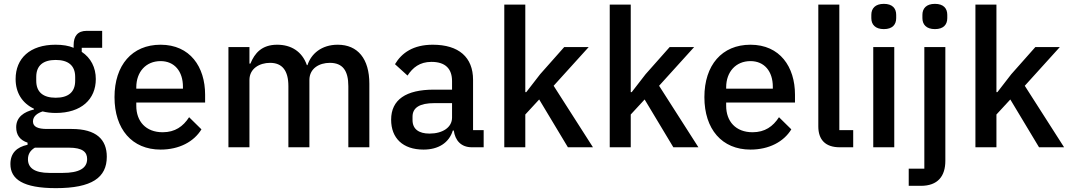

<svg xmlns="http://www.w3.org/2000/svg" viewBox="-20 -764 5549 996"><path d="M534 49C534 -40 480 -95 352 -95H224C177 -95 151 -106 151 -134C151 -161 174 -177 201 -186C221 -181 244 -178 269 -178C402 -178 477 -249 477 -354C477 -414 451 -464 404 -495V-516H510V-604H430C383 -604 362 -577 362 -530V-516C336 -527 305 -532 268 -532C135 -532 61 -461 61 -354C61 -283 95 -229 156 -200V-196C105 -184 64 -157 64 -104C64 -63 84 -37 123 -24V-13C67 -1 34 30 34 87C34 166 100 212 270 212C457 212 534 157 534 49ZM432 61C432 109 390 133 305 133H237C156 133 125 105 125 62C125 36 137 16 161 2H337C409 2 432 25 432 61ZM269 -257C205 -257 168 -285 168 -345V-365C168 -425 205 -453 269 -453C333 -453 370 -425 370 -365V-345C370 -285 333 -257 269 -257Z M813 12C910 12 986 -29 1025 -93L961 -156C930 -108 888 -78 824 -78C736 -78 687 -135 687 -215V-232H1044V-273C1044 -417 966 -532 813 -532C665 -532 574 -426 574 -260C574 -94 665 12 813 12ZM813 -447C885 -447 929 -394 929 -314V-304H687V-311C687 -391 737 -447 813 -447Z M1274 0V-349C1274 -409 1327 -438 1381 -438C1444 -438 1476 -398 1476 -317V0H1585V-349C1585 -409 1636 -438 1691 -438C1758 -438 1787 -397 1787 -317V0H1896V-330C1896 -459 1836 -532 1732 -532C1648 -532 1594 -485 1575 -426H1572C1547 -498 1489 -532 1418 -532C1338 -532 1301 -488 1279 -434H1274V-520H1165V0Z M2489 0V-89H2434V-350C2434 -467 2360 -532 2225 -532C2124 -532 2064 -490 2029 -431L2094 -372C2121 -413 2157 -443 2218 -443C2291 -443 2325 -407 2325 -343V-299H2231C2086 -299 2009 -247 2009 -143C2009 -48 2069 12 2177 12C2253 12 2309 -22 2329 -87H2334C2341 -36 2371 0 2428 0ZM2208 -71C2153 -71 2120 -94 2120 -141V-159C2120 -206 2158 -229 2233 -229H2325V-154C2325 -103 2276 -71 2208 -71Z M2596 0H2705V-170L2777 -248L2926 0H3056L2852 -319L3034 -520H2907L2782 -379L2710 -286H2705V-740H2596Z M3143 0H3252V-170L3324 -248L3473 0H3603L3399 -319L3581 -520H3454L3329 -379L3257 -286H3252V-740H3143Z M3873 12C3970 12 4046 -29 4085 -93L4021 -156C3990 -108 3948 -78 3884 -78C3796 -78 3747 -135 3747 -215V-232H4104V-273C4104 -417 4026 -532 3873 -532C3725 -532 3634 -426 3634 -260C3634 -94 3725 12 3873 12ZM3873 -447C3945 -447 3989 -394 3989 -314V-304H3747V-311C3747 -391 3797 -447 3873 -447Z M4406 0V-89H4334V-740H4225V-108C4225 -40 4261 0 4336 0Z M4565 -613C4610 -613 4629 -637 4629 -670V-687C4629 -720 4610 -744 4565 -744C4520 -744 4500 -720 4500 -687V-670C4500 -637 4520 -613 4565 -613ZM4510 0H4619V-520H4510Z M4775 111H4694V200H4757C4845 200 4884 150 4884 70V-520H4775ZM4830 -613C4875 -613 4894 -637 4894 -670V-687C4894 -720 4875 -744 4830 -744C4785 -744 4765 -720 4765 -687V-670C4765 -637 4785 -613 4830 -613Z M5040 0H5149V-170L5221 -248L5370 0H5500L5296 -319L5478 -520H5351L5226 -379L5154 -286H5149V-740H5040Z"/></svg>

Font: IBMKR Medm
Style: Regular
Weight: 500
Designer: Mike Abbink; Paul van der Laan; Pieter van Rosmalen; Wujin Sim; Chorong Kim; Dohee Lee;
Foundry: Sandoll Inc.
Version: Version 1.002